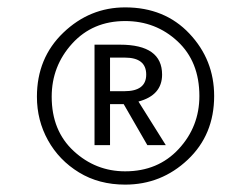

<svg xmlns="http://www.w3.org/2000/svg" viewBox="-20 -757 679 520"><path d="M319 -257Q248 -257 194 -290Q140 -323 110 -377Q80 -431 80 -495Q80 -600 151.5 -668.5Q223 -737 319 -737Q426 -737 493 -666Q560 -595 560 -497Q560 -392 488.5 -324.5Q417 -257 319 -257ZM319 -293Q408 -293 464 -353.5Q520 -414 520 -497Q520 -590 461 -645Q402 -700 319 -700Q231 -700 175.5 -639Q120 -578 120 -495Q120 -403 179.5 -348Q239 -293 319 -293ZM429 -364H379L315 -475H278V-364H236V-636H305Q419 -636 419 -555Q419 -499 355 -482ZM317 -510Q376 -510 376 -555Q376 -601 318 -601H278V-510Z"/></svg>

Font: Trujillo Light
Style: Regular
Weight: 300
Designer: Fira Sans original fonts by bBox Type GmbH, Carrois Corporate GbR, & Edenspiekermann AG / Changes by Cristiano Sobral
Foundry: Fira Sans original fonts by bBox Type GmbH, Carrois Corporate GbR, & Edenspiekermann AG / Changes by Cristiano Sobral
Version: Version 4.301;July 28, 2020;FontCreator 13.0.0.2655 64-bit